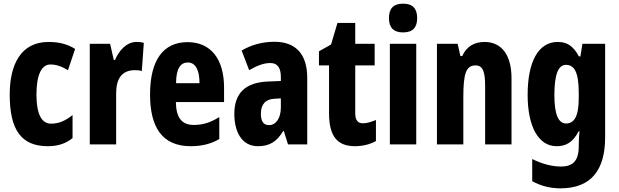

<svg xmlns="http://www.w3.org/2000/svg" viewBox="-20 -788 3378 1048"><path d="M241 10C294 10 337 -3 376 -34V-160C337 -129 302 -113 259 -113C206 -113 179 -167 179 -272C179 -378 206 -436 255 -436C287 -436 316 -426 351 -405L390 -521C351 -545 308 -559 245 -559C94 -559 33 -436 33 -272C33 -79 96 10 241 10Z M725 -559C669 -559 628 -509 608 -461H601L581 -549H470V0H614V-279C614 -358 645 -405 716 -405C728 -405 744 -404 754 -400L765 -554C747 -559 736 -559 725 -559Z M1004 -558C869 -558 799 -457 799 -272C799 -94 865 10 1021 10C1080 10 1131 -2 1177 -29V-149C1127 -118 1086 -106 1037 -106C973 -106 941 -145 940 -231H1203V-310C1203 -465 1131 -558 1004 -558ZM1005 -447C1046 -447 1069 -408 1069 -334H941C941 -417 968 -447 1005 -447Z M1478 -560C1413 -560 1350 -543 1299 -512L1340 -405C1387 -432 1422 -444 1456 -444C1495 -444 1513 -417 1513 -368V-346L1442 -343C1323 -338 1259 -283 1259 -166C1259 -76 1295 10 1388 10C1454 10 1492 -17 1526 -73H1529L1552 0H1657V-363C1657 -496 1591 -560 1478 -560ZM1479 -249 1513 -251V-201C1513 -143 1486 -105 1449 -105C1419 -105 1404 -124 1404 -168C1404 -218 1429 -247 1479 -249Z M1961 -115C1932 -115 1919 -133 1919 -170V-431H2025V-549H1919V-663H1822L1787 -545L1721 -508V-431H1776V-171C1776 -49 1817 10 1918 10C1959 10 2000 0 2032 -18V-133C2005 -122 1982 -115 1961 -115Z M2180 -768C2127 -768 2103 -741 2103 -689C2103 -637 2129 -611 2180 -611C2232 -611 2257 -637 2257 -689C2257 -740 2234 -768 2180 -768ZM2252 -549H2108V0H2252Z M2625 -559C2571 -559 2527 -536 2503 -482H2493L2478 -549H2365V0H2509V-259C2509 -387 2524 -431 2576 -431C2618 -431 2628 -392 2628 -317V0H2772V-361C2772 -489 2717 -559 2625 -559Z M3024 -559C2919 -559 2860 -452 2860 -270C2860 -99 2918 10 3018 10C3069 10 3106 -10 3139 -72H3143C3141 -51 3139 -20 3139 5V11C3139 94 3103 121 3042 121C3000 121 2945 110 2885 80V201C2933 227 2982 240 3039 240C3207 240 3283 140 3283 -39V-549H3159L3148 -480H3140C3107 -541 3072 -559 3024 -559ZM3069 -434C3116 -434 3139 -392 3139 -280V-254C3139 -154 3115 -114 3070 -114C3027 -114 3006 -165 3006 -269C3006 -381 3027 -434 3069 -434Z"/></svg>

Font: Noto Sans Gujarati UI ExtraCondensed ExtraBold
Style: Regular
Weight: 800
Width: 2
Designer: Jelle Bosma - Monotype Design Team, Universal Thirst
Foundry: Monotype Imaging Inc.
Version: Version 2.106